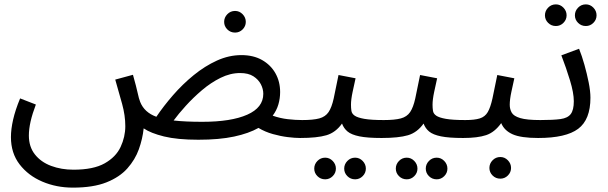

<svg xmlns="http://www.w3.org/2000/svg" viewBox="-20 -626 2780 878"><path d="M1055 -477Q1034 -477 1019.5 -491.5Q1005 -506 1005 -526Q1005 -546 1019.5 -561Q1034 -576 1055 -576Q1075 -576 1089.5 -561Q1104 -546 1104 -526Q1104 -506 1089.5 -491.5Q1075 -477 1055 -477Z M313 232Q238 232 173.5 204.5Q109 177 69.5 125.5Q30 74 30 1Q30 -35 40 -79Q50 -123 72 -176L144 -148Q128 -106 120 -71Q112 -36 112 -6Q112 45 139.5 80Q167 115 213.5 132.5Q260 150 316 150Q407 150 458.5 121Q510 92 531.5 46Q553 0 553 -49Q553 -98 538.5 -150.5Q524 -203 507 -262L588 -284Q604 -227 609.5 -201Q615 -175 621 -160Q640 -112 695 -92Q728 -141 771.5 -191Q815 -241 866 -282.5Q917 -324 972 -349Q1027 -374 1084 -374Q1139 -374 1178.5 -351.5Q1218 -329 1239.5 -291Q1261 -253 1261 -205Q1261 -176 1253 -148.5Q1245 -121 1227 -97Q1261 -85 1296 -81Q1331 -77 1362 -77Q1383 -77 1392.5 -65.5Q1402 -54 1402 -38Q1402 -22 1388 -8.5Q1374 5 1352 5Q1329 5 1296 1Q1263 -3 1227.5 -13Q1192 -23 1162 -41Q1118 -16 1050.5 -1.5Q983 13 887 13Q791 13 730 -2Q669 -17 637 -39Q632 9 615 56.5Q598 104 562.5 144Q527 184 466.5 208Q406 232 313 232ZM1078 -292Q1033 -292 988.5 -270Q944 -248 903.5 -213.5Q863 -179 829.5 -142Q796 -105 774 -75Q801 -72 833.5 -70.5Q866 -69 905 -69Q1037 -69 1110.5 -101.5Q1184 -134 1184 -197Q1184 -219 1173 -240.5Q1162 -262 1139 -277Q1116 -292 1078 -292Z M1604 194Q1583 194 1568.5 179.5Q1554 165 1554 145Q1554 125 1568.5 110Q1583 95 1604 95Q1624 95 1638.5 110Q1653 125 1653 145Q1653 165 1638.5 179.5Q1624 194 1604 194ZM1467 194Q1446 194 1431.5 179.5Q1417 165 1417 145Q1417 125 1431.5 110Q1446 95 1467 95Q1487 95 1501.5 110Q1516 125 1516 145Q1516 165 1501.5 179.5Q1487 194 1467 194Z M1352 5 1362 -77Q1412 -77 1440 -84.5Q1468 -92 1482.5 -113.5Q1497 -135 1506 -176Q1515 -217 1528 -283L1606 -268Q1600 -241 1592.5 -206Q1585 -171 1585 -147Q1585 -132 1587 -119Q1589 -106 1602 -97Q1615 -88 1646 -82.5Q1677 -77 1735 -77Q1756 -77 1765.5 -65.5Q1775 -54 1775 -38Q1775 -22 1761 -8.5Q1747 5 1725 5Q1660 5 1623.5 -2.5Q1587 -10 1569.5 -24.5Q1552 -39 1544 -61Q1515 -20 1472.5 -7.5Q1430 5 1352 5Z M1977 194Q1956 194 1941.5 179.5Q1927 165 1927 145Q1927 125 1941.5 110Q1956 95 1977 95Q1997 95 2011.5 110Q2026 125 2026 145Q2026 165 2011.5 179.5Q1997 194 1977 194ZM1840 194Q1819 194 1804.5 179.5Q1790 165 1790 145Q1790 125 1804.5 110Q1819 95 1840 95Q1860 95 1874.5 110Q1889 125 1889 145Q1889 165 1874.5 179.5Q1860 194 1840 194Z M1725 5 1735 -77Q1785 -77 1813 -84.5Q1841 -92 1855.5 -113.5Q1870 -135 1879 -176Q1888 -217 1901 -283L1979 -268Q1973 -241 1965.5 -206Q1958 -171 1958 -147Q1958 -132 1960 -119Q1962 -106 1975 -97Q1988 -88 2019 -82.5Q2050 -77 2108 -77Q2129 -77 2138.5 -65.5Q2148 -54 2148 -38Q2148 -22 2134 -8.5Q2120 5 2098 5Q2033 5 1996.5 -2.5Q1960 -10 1942.5 -24.5Q1925 -39 1917 -61Q1888 -20 1845.5 -7.5Q1803 5 1725 5Z M2268 191Q2247 191 2232.5 176.5Q2218 162 2218 142Q2218 122 2232.5 107Q2247 92 2268 92Q2288 92 2302.5 107Q2317 122 2317 142Q2317 162 2302.5 176.5Q2288 191 2268 191Z M2098 5 2108 -77Q2150 -77 2174 -84.5Q2198 -92 2210.5 -113.5Q2223 -135 2232 -176Q2241 -217 2254 -283L2332 -268Q2326 -241 2318.5 -206Q2311 -171 2311 -147Q2311 -127 2320 -111Q2329 -95 2359 -86Q2389 -77 2451 -77Q2472 -77 2481.5 -65.5Q2491 -54 2491 -38Q2491 -22 2477 -8.5Q2463 5 2441 5Q2362 5 2324 -12Q2286 -29 2272 -63Q2242 -21 2203 -8Q2164 5 2098 5Z M2659 -507Q2638 -507 2623.5 -521.5Q2609 -536 2609 -556Q2609 -576 2623.5 -591Q2638 -606 2659 -606Q2679 -606 2693.5 -591Q2708 -576 2708 -556Q2708 -536 2693.5 -521.5Q2679 -507 2659 -507ZM2522 -507Q2501 -507 2486.5 -521.5Q2472 -536 2472 -556Q2472 -576 2486.5 -591Q2501 -606 2522 -606Q2542 -606 2556.5 -591Q2571 -576 2571 -556Q2571 -536 2556.5 -521.5Q2542 -507 2522 -507Z M2441 5 2451 -77Q2510 -77 2543 -81.5Q2576 -86 2590 -104.5Q2604 -123 2604 -163Q2604 -201 2586.5 -258.5Q2569 -316 2547 -373L2628 -403Q2641 -371 2652.5 -330Q2664 -289 2672 -249Q2680 -209 2680 -179Q2680 -79 2624 -37Q2568 5 2441 5Z"/></svg>

Font: Noto Sans Living
Style: Regular
Weight: 400
Designer: Monotype Design Team
Foundry: Monotype Imaging Inc.
Version: Version 2.013; ttfautohint (v1.8.4.7-5d5b)